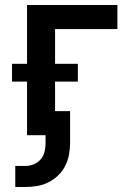

<svg xmlns="http://www.w3.org/2000/svg" viewBox="-20 -540 540 767"><path d="M41 207V123H81Q98 123 114.5 116.5Q131 110 142.5 96.5Q154 83 158 66Q162 49 162 31V0H88V-214H28V-285H88V-520H449V-424H200V-285H291V-214H200V-96H260V31Q260 55 255.5 78.5Q251 102 240 123.5Q229 145 211.5 161.5Q194 178 173 188.5Q152 199 128 203Q104 207 81 207Z"/></svg>

Font: Iosevka Curly
Style: Bold
Weight: 700
Monospace: yes
Designer: Belleve Invis
Foundry: Belleve Invis
Version: Version 22.1.2; ttfautohint (v1.8.4)